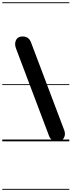

<svg xmlns="http://www.w3.org/2000/svg" viewBox="-25 -1250 633 1698"><path d="M513 -6Q486 5 454.2 -3.8Q422.5 -12.5 409.5 -46L117 -820.5Q103 -856.5 112.8 -885.5Q122.5 -914.5 146 -922.5Q173 -932.5 203.5 -923.2Q234 -914 248.5 -877L543 -98.5Q554.5 -68.5 545 -41.8Q535.5 -15 513 -6ZM513 -6Q486 5 454.2 -3.8Q422.5 -12.5 409.5 -46L117 -820.5Q103 -856.5 112.8 -885.5Q122.5 -914.5 146 -922.5Q173 -932.5 203.5 -923.2Q234 -914 248.5 -877L543 -98.5Q554.5 -68.5 545 -41.8Q535.5 -15 513 -6ZM-5 420.5H588V428.5H-5ZM-5 -16H588V0H-5ZM-5 -505.5H588V-497.5H-5ZM-5 -1230H588V-1222H-5Z"/></svg>

Font: Edu VIC WA NT Pre Guide
Style: Regular
Weight: 400
Designer: Tina and Corey Anderson, Eben Sorkin, Mirko Velimirovic
Foundry: Google for Education
Version: Version 1.000